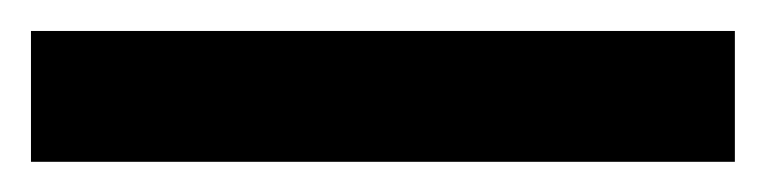

<svg xmlns="http://www.w3.org/2000/svg" viewBox="-20 41 495 124"><path d="M0 61H454.6V145.5H0Z"/></svg>

Font: Lycee Sans SemiBold
Style: Regular
Weight: 600
Designer: Justin Alvin
Foundry: Alkove Design
Version: Version 1.030